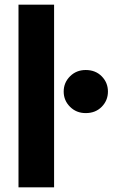

<svg xmlns="http://www.w3.org/2000/svg" viewBox="-20 -800 516 820"><path d="M59 -780V0H211V-780ZM252 -409Q252 -371 279 -344Q306 -317 346 -317Q388 -317 414.5 -344Q441 -371 441 -409Q441 -447 414.5 -474Q388 -501 346 -501Q306 -501 279 -474Q252 -447 252 -409Z"/></svg>

Font: Glinicke Jost Bold
Style: Bold
Weight: 700
Version: Version 3.710